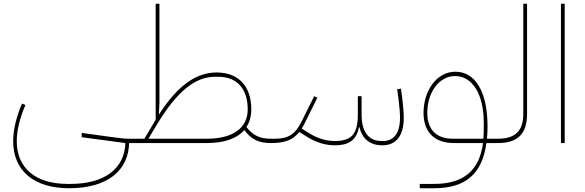

<svg xmlns="http://www.w3.org/2000/svg" viewBox="-20 -760 3110 1020"><path d="M347 240C548 240 666 148 666 -7L662 -10V-23C641 -23 603 -28 573 -32L414 -54V-31L646 0C642 136 535 217 355 217H339C169 217 69 133 69 -10C69 -66 85 -133 115 -202L97 -210C68 -143 50 -72 50 -10C50 147 160 240 347 240Z M1421 0 1431 -10V-23H1421C1361 -23 1326 -39 1289 -85C1306 -111 1315 -142 1315 -179C1315 -302 1247 -375 1131 -375C1021 -375 924 -305 826 -154L824 -155L827 -210V-740H807V-124C804 -120 802 -116 800 -112L747 -23H662L652 -13V0H1078C1171 0 1239 -24 1278 -69C1316 -18 1355 0 1421 0ZM1078 -23H772L770 -26L816 -102C920 -274 1017 -352 1121 -352H1141C1239 -352 1296 -288 1296 -179C1296 -81 1219 -23 1078 -23Z M1421 0C1492 0 1536 -16 1570 -59L1608 -35C1659 -3 1709 12 1759 12C1830 12 1873 -13 1887 -84H1890C1903 -24 1945 12 2011 12C2079 12 2125 -32 2125 -134C2125 -159 2122 -198 2117 -238L2110 -289L2090 -286L2097 -235C2102 -197 2105 -158 2105 -134C2105 -47 2068 -11 2016 -11H2006C1936 -11 1901 -63 1901 -151V-249H1881V-151C1881 -44 1844 -11 1759 -11C1713 -11 1667 -24 1620 -54L1583 -77C1588 -86 1594 -95 1599 -106L1666 -241L1649 -249L1582 -114C1548 -46 1512 -23 1441 -23H1431L1421 -13Z M2210 240H2286C2453 240 2542 164 2564 0H2610L2620 -10V-23H2567C2569 -43 2570 -65 2570 -89C2570 -271 2506 -379 2399 -379C2301 -379 2230 -280 2230 -160C2230 -59 2287 0 2392 0H2546C2527 145 2444 217 2286 217H2210ZM2250 -160C2250 -271 2314 -356 2397 -356C2493 -356 2550 -254 2550 -109V-69C2550 -53 2549 -37 2548 -23H2385C2298 -23 2250 -72 2250 -160Z M2610 0H2624C2731 0 2780 -49 2780 -155V-740H2760V-155C2760 -64 2717 -23 2624 -23H2620L2610 -13Z M2960 0H2980V-740H2960Z"/></svg>

Font: IBM Plex Arabic Thin
Style: Regular
Weight: 100
Designer: Mike Abbink, Paul van der Laan, Pieter van Rosmalen, Wael Morcos, Khajak Apelian
Foundry: Bold Monday
Version: Version 1.0